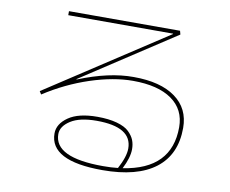

<svg xmlns="http://www.w3.org/2000/svg" viewBox="-82 -834 1163 969"><g transform="rotate(10 500.0 -349.5)"><path d="M732.4 -708V-710H195.3V-730.5H764.6L769.5 -711.9L292 -399.4L293 -397.5Q449.2 -460.9 575.2 -460Q712.9 -460 789.1 -404.8Q865.2 -349.6 865.2 -250Q865.2 -113.3 772 -41.5Q678.7 30.3 500 30.3Q230.5 30.3 230.5 -110.4Q230.5 -159.2 281.7 -194.8Q333 -230.5 429.7 -230.5Q488.3 -230.5 530.3 -218.8Q572.3 -207 592.8 -187Q613.3 -167 621.6 -146Q629.9 -125 629.9 -99.6Q629.9 -56.6 599.6 2.9Q844.7 -34.2 844.7 -250Q844.7 -340.8 774.4 -390.6Q704.1 -440.4 575.2 -440.4Q475.6 -440.4 356.9 -401.4Q238.3 -362.3 129.9 -292L120.1 -307.6ZM576.2 5.9Q610.4 -57.6 610.4 -99.6Q610.4 -210 429.7 -210Q342.8 -210 296.4 -180.2Q250 -150.4 250 -110.4Q250 9.8 500 9.8Q543.9 9.8 576.2 5.9Z"/></g></svg>

Font: Mgen+ 1mn thin
Style: Regular
Weight: 100
Designer: [Source Han Sans]
Ryoko NISHIZUKA  (kana & ideographs); Paul D. Hunt (Latin, Greek & Cyrillic); Wenlong ZHANG  (bopomofo
Version: Version 1.059.20150602